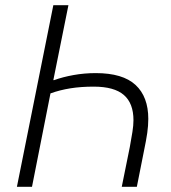

<svg xmlns="http://www.w3.org/2000/svg" viewBox="-20 -718 656 738"><path d="M45 0 185 -698H243L185 -410H188Q221 -422 262.5 -429.5Q304 -437 348 -437Q452 -437 501 -391.5Q550 -346 550 -261Q550 -235 546 -207Q542 -179 533 -136L506 0H448L479 -153Q485 -186 489 -211Q493 -236 493 -256Q493 -321 456 -353Q419 -385 340 -385Q291 -385 250.5 -378.5Q210 -372 174 -359L103 0Z"/></svg>

Font: IBM Plex Sans Light
Style: Italic
Weight: 300
Italic angle: -11.31°
Designer: Mike Abbink, Paul van der Laan, Pieter van Rosmalen
Foundry: Bold Monday
Version: Version 3.201